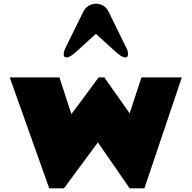

<svg xmlns="http://www.w3.org/2000/svg" viewBox="-20 -1033 1055 1057"><path d="M33.7 -606.9H307.1L373 -404.8Q409.2 -454.1 448.5 -506.1Q487.8 -558.1 522.9 -606.9H554.2L693.8 -409.2Q709 -457 726.3 -508.1Q743.7 -559.1 758.8 -606.9H981L774.9 3.9H693.8L519 -249L332 3.9H251ZM438.5 -968.8Q448.7 -990.2 468.5 -1001.5Q488.3 -1012.7 508.8 -1012.7Q528.8 -1012.7 547.6 -1002.2Q566.4 -991.7 577.6 -968.8L677.7 -765.1Q682.6 -755.4 683.6 -747.6Q684.6 -739.7 684.6 -733.9Q684.6 -716.8 670.4 -716.8Q650.4 -716.8 618.7 -746.1L507.8 -846.7L397.5 -746.1Q365.2 -716.8 345.7 -716.8Q330.6 -716.8 330.6 -733.9Q330.6 -739.7 332.3 -747.6Q334 -755.4 338.4 -765.1Z"/></svg>

Font: Rammetto One
Style: Regular
Weight: 400
Designer: Vernon Adams
Foundry: Vernon Adams
Version: Version 1.100; ttfautohint (v1.8.4.7-5d5b)